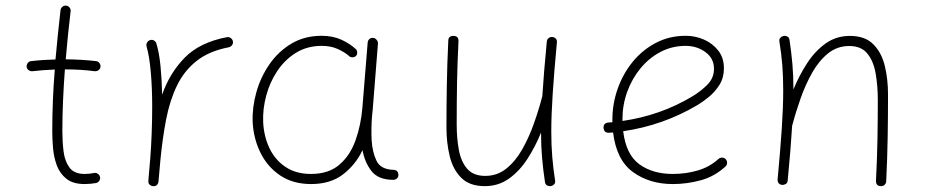

<svg xmlns="http://www.w3.org/2000/svg" viewBox="-20 -631 3225 669"><path d="M330.1 -398.4Q329.6 -391.1 323.5 -386.7Q317.4 -382.3 310.5 -382.8Q263.2 -389.2 206.1 -389.2Q202.1 -335.4 199.7 -281.7Q197.3 -228 197.3 -173.3Q197.3 -138.2 201.4 -104Q205.6 -69.8 221.9 -47.4Q238.3 -24.9 274.9 -24.9Q291 -24.9 308.1 -28.3Q314.9 -29.8 321 -25.4Q327.1 -21 328.6 -14.2Q330.1 -6.8 325.7 -0.7Q321.3 5.4 314.5 6.8Q293.9 10.3 274.9 10.3Q234.4 10.3 211.4 -8.1Q188.5 -26.4 178 -54.7Q167.5 -83 164.8 -114.7Q162.1 -146.5 162.1 -173.3Q162.1 -228 164.3 -281.7Q166.5 -335.4 170.9 -388.7Q129.9 -387.2 92.3 -382.8Q85.4 -382.3 79.6 -386.7Q73.7 -391.1 72.8 -398.4Q72.3 -405.3 76.7 -411.4Q81.1 -417.5 88.4 -418Q129.9 -422.9 173.3 -423.8Q177.2 -467.3 181.6 -510Q186 -552.7 190.9 -595.7Q191.9 -603 197.8 -607.7Q203.6 -612.3 210.4 -611.3Q217.8 -610.8 222.4 -604.7Q227.1 -598.6 226.1 -591.8Q221.2 -549.8 216.8 -508.1Q212.4 -466.3 209 -424.3Q265.6 -423.8 314.9 -418Q321.8 -417.5 326.4 -411.4Q331.1 -405.3 330.1 -398.4Z M512.7 17.6Q509.8 17.1 506.8 16.1Q495.6 10.7 497.1 0Q497.1 -0.5 497.1 -2V-3.4Q498.5 -22 500.2 -40.5Q502 -59.1 503.4 -77.1Q506.8 -119.6 508.5 -166.5Q510.3 -213.4 510.3 -259.8Q510.3 -323.2 505.4 -379.4Q500.5 -435.5 490.7 -469.2Q488.8 -476.1 492.4 -482.7Q496.1 -489.3 502.9 -491.2Q509.8 -493.7 516.4 -490Q522.9 -486.3 524.9 -479.5Q534.7 -447.3 539.3 -400.6Q543.9 -354 544.9 -301.3Q571.3 -376.5 623.5 -429.9Q675.8 -483.4 770.5 -501.5Q777.8 -502.9 783.9 -498.5Q790 -494.1 791.5 -487.3Q793 -480 788.6 -473.9Q784.2 -467.8 777.3 -466.3Q708.5 -453.1 664.8 -418.5Q621.1 -383.8 596.2 -331.8Q571.3 -279.8 558.6 -213.6Q545.9 -147.5 538.6 -70.3Q535.6 -31.7 532.2 2Q531.7 4.9 530.8 7.8Q525.4 19 514.6 17.6Q513.7 17.6 512.7 17.6Z M1063.5 -24.9Q1125.5 -24.9 1163.1 -57.6Q1200.7 -90.3 1219.2 -143.3Q1237.8 -196.3 1242.7 -255.9L1261.2 -483.9Q1262.2 -490.7 1267.6 -495.4Q1272.9 -500 1280.3 -499Q1287.1 -498.5 1292.2 -492.4Q1297.4 -486.3 1296.9 -479L1278.8 -251Q1277.8 -238.8 1276.4 -227.1Q1272.9 -184.6 1274.9 -143.1Q1277.3 -101.1 1292 -70.6Q1306.6 -40 1353 -39.1Q1367.7 -37.1 1368.2 -22Q1368.7 -14.6 1363.3 -9.5Q1357.9 -4.4 1350.6 -4.4Q1297.9 -4.4 1274.2 -35.2Q1250.5 -65.9 1243.2 -107.9Q1218.8 -56.6 1175 -23.2Q1131.3 10.3 1064 10.3Q1001 10.3 956.5 -19.5Q912.1 -49.3 887.7 -98.6Q863.3 -147.9 860.4 -205.6Q858.4 -256.8 873.3 -309.8Q888.2 -362.8 919.2 -407.5Q950.2 -452.1 995.8 -479.2Q1041.5 -506.3 1100.6 -506.3Q1139.6 -506.3 1169.4 -492.7Q1199.2 -479 1219.7 -460Q1224.6 -455.1 1224.6 -447.3Q1224.6 -439.5 1219.2 -435.1Q1214.4 -430.7 1206.5 -431.4Q1198.7 -432.1 1194.3 -437.5Q1179.2 -450.2 1155.8 -460.7Q1132.3 -471.2 1101.1 -471.2Q1050.8 -471.2 1011.7 -447.3Q972.7 -423.3 946.3 -383.8Q919.9 -344.2 907.5 -297.4Q895 -250.5 897 -205.1Q899.4 -155.8 918.9 -114.7Q938.5 -73.7 974.9 -49.3Q1011.2 -24.9 1063.5 -24.9Z M1920.4 -482.9Q1910.6 -378.4 1905.8 -304.2Q1900.9 -230 1900.9 -172.4Q1900.9 -124.5 1904.3 -84Q1907.7 -43.5 1914.1 -2.4Q1915.5 5.4 1911.4 10.5Q1907.2 15.6 1900.9 17.1Q1894 18.6 1887 15.4Q1879.9 12.2 1878.9 3.4Q1872.6 -38.1 1868.9 -79.6Q1865.2 -121.1 1865.2 -168.9Q1845.2 -120.1 1817.9 -77.6Q1790.5 -35.2 1753.7 -8.8Q1716.8 17.6 1669.4 17.6Q1616.2 17.6 1587.2 -11.5Q1558.1 -40.5 1546.9 -87.2Q1535.6 -133.8 1535.6 -186.5Q1535.6 -261.7 1536.9 -334.7Q1538.1 -407.7 1542 -488.8Q1542 -505.9 1560.1 -505.9Q1577.6 -505.9 1577.6 -488.3Q1573.7 -410.6 1572.5 -342.3Q1571.3 -273.9 1571.3 -197.3Q1571.3 -150.9 1578.6 -109.9Q1585.9 -68.8 1607.4 -43.5Q1628.9 -18.1 1670.9 -18.1Q1712.4 -18.1 1744.1 -43.5Q1775.9 -68.8 1799.3 -110.1Q1822.8 -151.4 1839.8 -199.2Q1856.9 -247.1 1868.7 -292.5Q1869.1 -293.9 1869.6 -294.9Q1872.1 -335.4 1876 -382.8Q1879.9 -430.2 1885.3 -486.3Q1886.2 -494.6 1892.3 -498.8Q1898.4 -502.9 1904.8 -502Q1911.6 -501.5 1916.5 -496.6Q1921.4 -491.7 1920.4 -482.9Z M2507.8 -50.8Q2469.2 -15.6 2421.4 -2.7Q2373.5 10.3 2324.2 10.3Q2243.2 10.3 2185.5 -31.5Q2127.9 -73.2 2116.2 -169.4Q2109.4 -168.9 2102.1 -168.5Q2085 -167.5 2083 -185.1Q2082 -202.1 2099.6 -204.1Q2106.9 -204.6 2113.8 -205.1Q2113.8 -210 2113.8 -214.8Q2113.8 -269.5 2132.1 -321.5Q2150.4 -373.5 2184.3 -415.3Q2218.3 -457 2265.4 -481.7Q2312.5 -506.3 2369.6 -506.3Q2402.3 -506.3 2432.6 -493.2Q2462.9 -480 2482.7 -454.8Q2502.4 -429.7 2502.4 -393.1Q2502.4 -360.4 2487.1 -335.7Q2471.7 -311 2450.2 -293.5Q2428.7 -275.9 2410.6 -265.1Q2290 -193.8 2151.4 -173.8Q2161.1 -92.8 2207.5 -58.8Q2253.9 -24.9 2324.2 -24.9Q2369.6 -24.9 2410.9 -36.9Q2452.1 -48.8 2483.4 -77.1Q2488.8 -82 2496.3 -81.8Q2503.9 -81.5 2508.8 -76.2Q2513.7 -70.8 2513.4 -63.2Q2513.2 -55.7 2507.8 -50.8ZM2369.1 -471.2Q2321.8 -471.2 2281.7 -450.2Q2241.7 -429.2 2211.9 -393.1Q2182.1 -356.9 2165.5 -311.3Q2148.9 -265.6 2148.9 -216.3Q2148.9 -212.9 2148.9 -209.5Q2280.8 -228.5 2391.1 -294.4Q2419.4 -311 2443.6 -334.7Q2467.8 -358.4 2467.8 -391.1Q2467.8 -427.7 2438 -449.5Q2408.2 -471.2 2369.1 -471.2Z M2689.5 -5.9Q2699.2 -110.4 2704.1 -184.3Q2709 -258.3 2709 -315.9Q2709 -363.8 2705.8 -404.3Q2702.6 -444.8 2695.8 -485.8Q2694.3 -494.1 2698.7 -499Q2703.1 -503.9 2709 -505.4Q2715.8 -507.3 2722.9 -503.9Q2730 -500.5 2731 -491.7Q2737.3 -449.7 2741 -408.4Q2744.6 -367.2 2744.6 -319.3Q2764.6 -368.2 2792.2 -410.6Q2819.8 -453.1 2856.7 -479.5Q2893.6 -505.9 2941.4 -505.9Q2994.1 -505.9 3022.9 -476.8Q3051.8 -447.8 3063 -401.4Q3074.2 -355 3074.2 -301.8Q3074.2 -226.6 3073 -153.8Q3071.8 -81.1 3067.9 0.5Q3067.9 6.8 3063 12.2Q3058.1 17.6 3049.8 17.6Q3032.2 17.6 3032.2 -0.5Q3036.1 -77.6 3037.4 -145Q3038.6 -212.4 3038.6 -282.2Q3038.6 -331.5 3031.2 -374.5Q3023.9 -417.5 3002.4 -444.1Q2981 -470.7 2939 -470.7Q2897.5 -470.7 2865.7 -445.3Q2834 -419.9 2810.5 -378.7Q2787.1 -337.4 2770 -289.3Q2752.9 -241.2 2741.2 -196.3Q2740.7 -194.8 2740.2 -193.8Q2737.8 -153.3 2733.9 -105.7Q2730 -58.1 2724.6 -2Q2724.1 6.3 2718 10Q2711.9 13.7 2705.1 13.2Q2698.7 12.7 2693.8 8.1Q2689 3.4 2689.5 -5.9Z"/></svg>

Font: Mikhak-FD ExtraLight
Style: Regular
Weight: 200
Designer: Amin Abedi
Version: Version 3.2